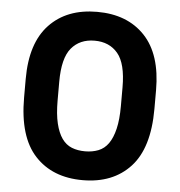

<svg xmlns="http://www.w3.org/2000/svg" viewBox="-52 -758 763 816"><g transform="rotate(5 330.0 -350.0)"><path d="M330 9Q201 9 126.5 -71.5Q52 -152 52 -319V-399Q52 -552 126.5 -630.5Q201 -709 330 -709Q459 -709 533.5 -630.5Q608 -552 608 -399V-319Q608 -152 533.5 -71.5Q459 9 330 9ZM330 -114Q361 -114 386.5 -124Q412 -134 429 -158Q446 -182 455.5 -221.5Q465 -261 465 -319V-399Q465 -500 429 -543Q393 -586 330 -586Q267 -586 231 -543Q195 -500 195 -399V-319Q195 -261 204.5 -221.5Q214 -182 231 -158Q248 -134 273 -124Q298 -114 330 -114Z"/></g></svg>

Font: Golos UI
Style: Bold
Weight: 700
Designer: A.Korolkova, Vitaly Kuzmin
Foundry: ParaType Ltd
Version: Version 2.000